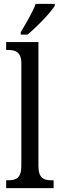

<svg xmlns="http://www.w3.org/2000/svg" viewBox="-20 -979 310 999"><path d="M88 -812V-799H123C173 -840 244 -914 265 -949V-959H166C149 -914 116 -859 88 -812ZM12 0H259V-41H248C208 -41 180 -52 180 -115V-760H12V-719H23C57 -719 91 -710 91 -651V-115C91 -52 63 -41 23 -41H12Z"/></svg>

Font: Noto Serif Tamil Condensed
Style: Italic
Weight: 400
Width: 3
Italic angle: -12°
Designer: Indian Type Foundry, Tom Grace, and the Monotype Design Team
Foundry: Monotype Imaging Inc.
Version: Version 2.003